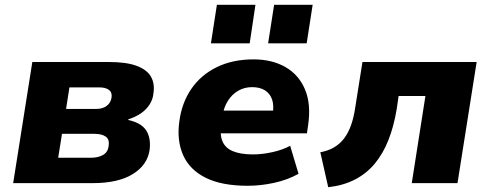

<svg xmlns="http://www.w3.org/2000/svg" viewBox="-20 -765 2046 802"><path d="M35 0 115 -506H435Q509 -506 552 -489.5Q595 -473 611 -444Q627 -415 621 -376Q619 -351 605.5 -329.5Q592 -308 570 -292.5Q548 -277 517 -267L515 -264Q570 -252 590.5 -220.5Q611 -189 605 -139Q596 -76 535 -38Q474 0 366 0ZM223 -106H358Q391 -106 411 -118Q431 -130 434 -156Q438 -183 421.5 -194.5Q405 -206 374 -206H239ZM256 -310H382Q409 -310 426 -323Q443 -336 446 -358Q449 -379 435 -389.5Q421 -400 395 -400H270Z M1015 11Q906 11 839 -22.5Q772 -56 745 -117Q718 -178 729 -257Q739 -335 779 -393.5Q819 -452 885.5 -484.5Q952 -517 1039 -517Q1116 -517 1172 -485Q1228 -453 1254 -391.5Q1280 -330 1267 -242L1262 -208H874L889 -303H1131L1119 -288Q1125 -325 1116.5 -349.5Q1108 -374 1087 -387.5Q1066 -401 1033 -401Q1001 -401 975 -386Q949 -371 932 -344Q915 -317 909 -281L904 -255Q897 -208 908 -178Q919 -148 951.5 -134Q984 -120 1037 -120Q1075 -120 1118 -129.5Q1161 -139 1192 -156L1227 -39Q1180 -13 1124 -1Q1068 11 1015 11ZM1100 -584 1125 -745H1286L1261 -584ZM861 -584 886 -745H1047L1023 -584Z M1351 17 1318 -129Q1351 -135 1375.5 -149.5Q1400 -164 1417.5 -187Q1435 -210 1446.5 -242.5Q1458 -275 1464 -317L1494 -506H1971L1891 0H1700L1757 -364H1645L1637 -309Q1625 -237 1602.5 -180Q1580 -123 1545.5 -81.5Q1511 -40 1462.5 -15Q1414 10 1351 17Z"/></svg>

Font: Nunito Sans 7pt Black
Style: Italic
Weight: 900
Italic angle: -9°
Version: Version 3.101;gftools[0.9.27]